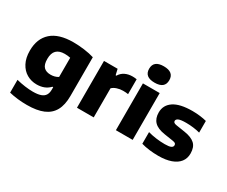

<svg xmlns="http://www.w3.org/2000/svg" viewBox="-152 -1261 2299 1948"><g transform="rotate(30 997.0 -287.5)"><path d="M74 206.5V56.5Q125.5 69.5 175.5 76.2Q225.5 83 267.5 83Q324.5 83 359 70.8Q393.5 58.5 409.2 33.5Q425 8.5 425 -32V-60H416Q360 0.5 264 0.5Q201 0.5 148.8 -29.5Q96.5 -59.5 65.2 -119Q34 -178.5 34 -263Q34 -404 120.2 -480.8Q206.5 -557.5 376 -557.5Q438 -557.5 504 -548.8Q570 -540 621 -524V-69.5Q621 35 584.5 101Q548 167 473.5 198.5Q399 230 283 230Q171 230 74 206.5ZM425 -180V-404.5Q393.5 -411.5 358.5 -411.5Q294.5 -411.5 262 -379.2Q229.5 -347 229.5 -279Q229.5 -212.5 257.2 -184.2Q285 -156 338 -156Q361.5 -156 384.2 -162Q407 -168 425 -180Z M738 -548.5H897.5L913 -481.5H921.5Q944 -519.5 982 -538.2Q1020 -557 1069.5 -557Q1091 -557 1118 -553V-378.5Q1093.5 -383 1057.5 -383Q1022 -383 987.8 -371.8Q953.5 -360.5 934 -340.5V0H738Z M1194 0V-548.5H1390.5V0ZM1174 -709.5Q1174 -805 1292 -805Q1410 -805 1410 -709.5Q1410 -613.5 1292 -613.5Q1174 -613.5 1174 -709.5Z M1495 -15V-151.5Q1539 -139 1590.5 -132Q1642 -125 1693 -125Q1744 -125 1765 -135Q1786 -145 1786 -164.5Q1786 -178.5 1777.5 -185.5Q1769 -192.5 1746 -196L1642.5 -212Q1557.5 -225 1518.8 -264.8Q1480 -304.5 1480 -374Q1480 -460.5 1552.8 -509Q1625.5 -557.5 1771.5 -557.5Q1815.5 -557.5 1860 -552Q1904.5 -546.5 1937.5 -537.5V-401Q1903.5 -410.5 1860.8 -416Q1818 -421.5 1775.5 -421.5Q1711 -421.5 1687 -410.2Q1663 -399 1663 -380.5Q1663 -368.5 1671.8 -361.2Q1680.5 -354 1703 -350.5L1806.5 -334.5Q1888 -322 1928.2 -285Q1968.5 -248 1968.5 -172.5Q1968.5 -115.5 1936.8 -74.5Q1905 -33.5 1843.8 -11.5Q1782.5 10.5 1696 10.5Q1641 10.5 1589.2 4Q1537.5 -2.5 1495 -15Z"/></g></svg>

Font: Encode Sans Semi Expanded ExBd
Style: Regular
Weight: 800
Width: 6
Designer: Multiple Designers
Foundry: Impallari Type
Version: Version 2.000